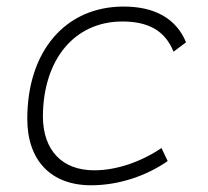

<svg xmlns="http://www.w3.org/2000/svg" viewBox="-20 -547 626 577"><path d="M263.2 -35.2C167 -35.2 109.9 -94.7 108.9 -195.8C109.4 -368.7 204.1 -482.4 347.7 -482.4C423.3 -482.4 475.6 -456.5 501.5 -391.6L539.1 -419.9C509.8 -490.7 445.8 -527.3 351.6 -527.3C176.8 -527.3 62 -393.6 62 -189.9C62 -64.5 133.3 9.8 253.9 9.8C337.9 9.8 420.9 -19 483.9 -63L465.3 -102.1C405.3 -61.5 331.5 -35.2 263.2 -35.2Z"/></svg>

Font: Cascadia Code PL ExtraLight
Style: Italic
Weight: 200
Italic angle: -10°
Monospace: yes
Designer: Aaron Bell
Foundry: Saja Typeworks
Version: Version 2404.023